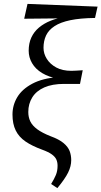

<svg xmlns="http://www.w3.org/2000/svg" viewBox="-20 -764 520 984"><path d="M274 200 242 179Q258 153 266.5 132.5Q275 112 275 85Q275 68 269 54Q263 40 246 27.5Q229 15 196 3Q144 -16 110.5 -39Q77 -62 60.5 -95.5Q44 -129 44 -177Q44 -225 68.5 -266Q93 -307 145.5 -335Q198 -363 279 -369V-360Q230 -369 196 -389.5Q162 -410 144.5 -440Q127 -470 127 -504Q127 -542 140.5 -571.5Q154 -601 179.5 -622.5Q205 -644 240 -658Q275 -672 317 -678L307 -670L104 -668L121 -744L480 -730L467 -672Q391 -671 340.5 -660.5Q290 -650 259.5 -630Q229 -610 216 -582Q203 -554 203 -519Q203 -489 220 -462Q237 -435 268.5 -418Q300 -401 346 -401Q358 -401 371.5 -402Q385 -403 404 -404L390 -334H308Q248 -334 207 -316Q166 -298 145.5 -265Q125 -232 125 -190Q125 -163 135.5 -141.5Q146 -120 171 -101.5Q196 -83 239 -66Q283 -50 306 -30.5Q329 -11 337 10.5Q345 32 345 57Q345 88 329 120.5Q313 153 274 200Z"/></svg>

Font: Source Serif 4 18pt
Style: Italic
Weight: 400
Italic angle: -12°
Designer: Frank Grießhammer
Foundry: Adobe Systems Incorporated
Version: Version 4.004;hotconv 1.0.116;makeotfexe 2.5.65601